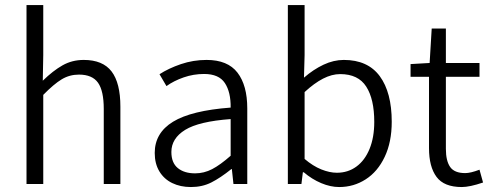

<svg xmlns="http://www.w3.org/2000/svg" viewBox="-20 -735 1962 767"><path d="M152.8 -714.8V-515.1L150.9 -412.6Q191.9 -452.6 230 -474.1Q268.1 -495.6 314.5 -495.6Q390.6 -495.6 425.8 -449.5Q460.9 -403.3 460.9 -309.1V0H394.5V-299.8Q394.5 -372.1 371.6 -404.5Q348.6 -437 295.4 -437Q257.8 -437 226.6 -418.2Q195.3 -399.4 152.8 -356V0H85.9V-714.8Z M795.4 -439.5Q752.9 -439.5 713.6 -425.8Q674.3 -412.1 645 -391.1L617.2 -438.5Q653.3 -461.9 702.6 -478.8Q752 -495.6 805.2 -495.6Q889.6 -495.6 928.7 -444.8Q967.8 -394 967.8 -301.8V0H912.6L906.2 -59.6H904.3Q860.4 -24.4 824.2 -6.1Q788.1 12.2 742.7 12.2Q700.7 12.2 668 -3.7Q635.3 -19.5 616.7 -50.3Q598.1 -81.1 598.1 -124Q598.1 -204.1 671.4 -248.8Q744.6 -293.5 901.4 -305.2Q902.3 -366.7 878.4 -403.1Q854.5 -439.5 795.4 -439.5ZM901.4 -112.8V-259.3Q774.4 -250 719.5 -216.1Q664.6 -182.1 664.6 -127.9Q664.6 -84.5 690.4 -63.5Q716.3 -42.5 759.3 -42.5Q794.9 -42.5 827.4 -59.3Q859.9 -76.2 901.4 -112.8Z M1196.8 -714.8V-515.1L1194.3 -424.8Q1231.9 -457.5 1272.5 -476.6Q1313 -495.6 1353.5 -495.6Q1449.2 -495.6 1497.1 -430.7Q1544.9 -365.7 1544.9 -248.5Q1544.9 -167.5 1516.8 -108.4Q1488.8 -49.3 1440.9 -18.6Q1393.1 12.2 1335 12.2Q1300.3 12.2 1263.2 -3.4Q1226.1 -19 1193.4 -46.9H1189.9L1184.1 0H1129.9V-714.8ZM1475.1 -248Q1475.1 -338.9 1443.1 -388.9Q1411.1 -439 1338.9 -439Q1305.7 -439 1270.5 -420.9Q1235.4 -402.8 1196.8 -367.2V-100.1Q1230 -71.8 1263.4 -58.3Q1296.9 -44.9 1325.7 -44.9Q1370.1 -44.9 1403.8 -69.6Q1437.5 -94.2 1456.3 -140.1Q1475.1 -186 1475.1 -248Z M1620.1 -428.2V-479L1696.3 -483.4L1704.6 -621.1H1761.2V-483.4H1895.5V-428.2H1761.2V-140.6Q1761.2 -92.3 1778.3 -67.9Q1795.4 -43.5 1838.4 -43.5Q1859.9 -43.5 1895.5 -57.1L1909.7 -5.9Q1856.4 12.2 1824.7 12.2Q1753.9 12.2 1723.9 -28.3Q1693.8 -68.8 1693.8 -143.1V-428.2Z"/></svg>

Font: Varta
Style: Light
Weight: 300
Designer: Joana Correia, Viktoriya Grabowska, Eben Sorkin
Foundry: Sorkin Type
Version: Version 1.002; ttfautohint (v1.3) -l 8 -r 24 -G 200 -x 12 -H